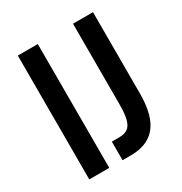

<svg xmlns="http://www.w3.org/2000/svg" viewBox="-165 -820 889 940"><g transform="rotate(-30 279.5 -350.0)"><path d="M381 -700V-247C381 -129 355 -105 295 -105H257V0H303C455 0 494 -107 494 -243V-700ZM69 -700V0H182V-700Z"/></g></svg>

Font: Mint Spirit No2
Style: Bold
Weight: 700
Designer: HARENDAL Hirwen
Foundry: Arkandis Digital Foundry.
Version: Version 1.004;FFEdit